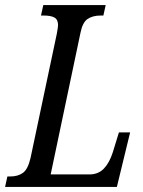

<svg xmlns="http://www.w3.org/2000/svg" viewBox="-37 -734 562 754"><path d="M-8 -41H3Q34 -41 53.5 -55.5Q73 -70 83 -114L186 -601Q191 -628 191 -635Q191 -657 177 -665Q163 -673 135 -673H124L133 -714H378L369 -673H358Q327 -673 307 -659.5Q287 -646 279 -605L162 -49H314Q349 -49 371 -72Q393 -95 406 -136L430 -214H474L422 0H-17Z"/></svg>

Font: Noto Serif Cond
Style: Italic
Weight: 400
Width: 3
Italic angle: -12°
Designer: Monotype Design Team
Foundry: Monotype Imaging Inc.
Version: Version 1.001